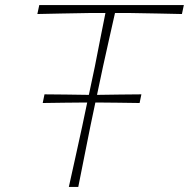

<svg xmlns="http://www.w3.org/2000/svg" viewBox="-20 -733 741 753"><path d="M250 0Q263.5 -61.5 276 -117.2Q288.5 -173 302.5 -238L322 -331H315.5Q270.5 -330.5 232 -330.2Q193.5 -330 147.5 -329L154.5 -363Q200.5 -362.5 239 -362.2Q277.5 -362 321.5 -361H328.5L352 -472Q363.5 -530.5 373.2 -580.2Q383 -630 393.5 -682H333Q269.5 -681 220.2 -680Q171 -679 126.5 -678L134 -713H701L693.5 -678Q649.5 -679 600.8 -680Q552 -681 488 -682H431Q419.5 -630 408.2 -580.8Q397 -531.5 384 -472L360.5 -361H367.5Q412 -362 450.5 -362.2Q489 -362.5 534.5 -363L527.5 -329Q482 -330 443.5 -330.2Q405 -330.5 361.5 -331H354L334.5 -238Q321 -170.5 310 -115.5Q299 -60.5 287 0Z"/></svg>

Font: Commissioner Loud Thin
Style: Italic
Weight: 100
Italic angle: -12°
Designer: Kostas Bartsokas
Foundry: Kostas Bartsokas
Version: Version 1.000; ttfautohint (v1.8.3)